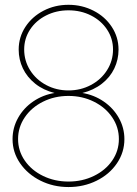

<svg xmlns="http://www.w3.org/2000/svg" viewBox="-20 -755 559 783"><path d="M31.2 -187.5Q31.2 -233.9 53.7 -274.2Q76.2 -314.5 115.5 -341.3Q154.8 -368.2 203.6 -376V-375.5Q156.7 -387.2 123.5 -413.8Q90.3 -440.4 73.2 -476.3Q56.2 -512.2 56.2 -552.7Q56.2 -603.5 83.5 -645.3Q110.8 -687 157.2 -711.2Q203.6 -735.4 259.3 -735.4Q314.5 -735.4 361.3 -711.4Q408.2 -687.5 435.8 -645.5Q463.4 -603.5 463.4 -552.7Q463.4 -512.2 446.3 -476.1Q429.2 -439.9 395.5 -413.6Q361.8 -387.2 314.9 -375.5V-376Q363.3 -368.2 402.6 -341.3Q441.9 -314.5 464.6 -274.2Q487.3 -233.9 487.3 -187.5Q487.3 -133.8 456.8 -88.9Q426.3 -43.9 374 -18.1Q321.8 7.8 259.3 7.8Q197.3 7.8 145 -18.3Q92.8 -44.4 62 -89.1Q31.2 -133.8 31.2 -187.5ZM464.8 -188Q464.8 -236.3 437.5 -276.6Q410.2 -316.9 363 -340.3Q315.9 -363.8 259.3 -363.8Q202.6 -363.8 155.5 -340.3Q108.4 -316.9 81.1 -276.6Q53.7 -236.3 53.7 -188Q53.7 -139.6 81.1 -100.1Q108.4 -60.5 155.5 -37.6Q202.6 -14.6 259.3 -14.6Q315.9 -14.6 363 -37.6Q410.2 -60.5 437.5 -100.1Q464.8 -139.6 464.8 -188ZM440.9 -553.2Q440.9 -597.7 416.7 -634.3Q392.6 -670.9 351.1 -691.9Q309.6 -712.9 259.3 -712.9Q209.5 -712.9 168 -691.9Q126.5 -670.9 102.5 -634.3Q78.6 -597.7 78.6 -553.2Q78.6 -507.3 102.5 -469Q126.5 -430.7 168 -408.4Q209.5 -386.2 259.3 -386.2Q309.1 -386.2 350.8 -408.4Q392.6 -430.7 416.7 -469Q440.9 -507.3 440.9 -553.2Z"/></svg>

Font: Intratopia Thin
Style: Regular
Weight: 100
Designer: Rasmus Andersson
Foundry: rsms
Version: Version 3.000;Glyphs 3.2.3 (3260)